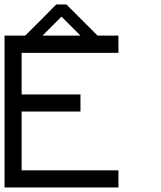

<svg xmlns="http://www.w3.org/2000/svg" viewBox="-20 -823 707 843"><path d="M75 -75H500V0H0V-666.7H90.8Q174.2 -749.2 226.7 -803.3H271.7L408.3 -666.7H500V-590.8H75V-408.3H333.3V-333.3H75ZM333.3 -666.7 250 -750 166.7 -666.7Z"/></svg>

Font: 0xA000-Mono
Style: Mono
Weight: 400
Version: Version 0.1